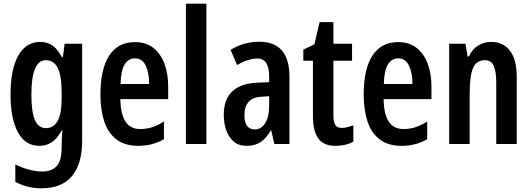

<svg xmlns="http://www.w3.org/2000/svg" viewBox="-20 -780 2879 1040"><path d="M198 -553Q233 -553 261.5 -535.5Q290 -518 314 -472H321L330 -543H425V-17Q425 106 370.5 173Q316 240 202 240Q129 240 63 205V111Q104 131 141.5 140Q179 149 208 149Q260 149 287 120Q314 91 314 17V7Q314 -33 318 -74H314Q289 -27 259 -8.5Q229 10 193 10Q117 10 77 -63.5Q37 -137 37 -268Q37 -405 79 -479Q121 -553 198 -553ZM228 -454Q150 -454 150 -267Q150 -174 169 -130Q188 -86 229 -86Q270 -86 292 -124.5Q314 -163 314 -250V-274Q314 -371 292.5 -412.5Q271 -454 228 -454Z M711 -552Q770 -552 810 -521Q850 -490 870.5 -435.5Q891 -381 891 -310V-243H632Q634 -81 739 -81Q772 -81 803 -90.5Q834 -100 868 -122V-26Q837 -8 802.5 1Q768 10 730 10Q656 10 610.5 -25Q565 -60 544.5 -122.5Q524 -185 524 -268Q524 -406 571.5 -479Q619 -552 711 -552ZM711 -464Q676 -464 655.5 -431.5Q635 -399 633 -325H788Q788 -386 769 -425Q750 -464 711 -464Z M1098 0H987V-760H1098Z M1384 -554Q1548 -554 1548 -363V0H1466L1449 -74H1447Q1423 -32 1392.5 -11Q1362 10 1316 10Q1272 10 1245 -14Q1218 -38 1205 -76Q1192 -114 1192 -158Q1192 -242 1238 -285Q1284 -328 1371 -332L1438 -335V-366Q1438 -413 1422.5 -438Q1407 -463 1373 -463Q1326 -463 1264 -428L1229 -510Q1301 -554 1384 -554ZM1397 -256Q1350 -254 1327 -228.5Q1304 -203 1304 -158Q1304 -116 1318.5 -97.5Q1333 -79 1360 -79Q1395 -79 1416.5 -113Q1438 -147 1438 -207V-259Z M1832 -87Q1846 -87 1861 -91Q1876 -95 1894 -101V-12Q1852 10 1797 10Q1733 10 1704 -30Q1675 -70 1675 -151V-451H1623V-511L1683 -540L1711 -660H1786V-543H1887V-451H1786V-153Q1786 -120 1796 -103.5Q1806 -87 1832 -87Z M2137 -552Q2196 -552 2236 -521Q2276 -490 2296.5 -435.5Q2317 -381 2317 -310V-243H2058Q2060 -81 2165 -81Q2198 -81 2229 -90.5Q2260 -100 2294 -122V-26Q2263 -8 2228.5 1Q2194 10 2156 10Q2082 10 2036.5 -25Q1991 -60 1970.5 -122.5Q1950 -185 1950 -268Q1950 -406 1997.5 -479Q2045 -552 2137 -552ZM2137 -464Q2102 -464 2081.5 -431.5Q2061 -399 2059 -325H2214Q2214 -386 2195 -425Q2176 -464 2137 -464Z M2640 -553Q2706 -553 2742.5 -505Q2779 -457 2779 -363V0H2668V-333Q2668 -393 2654.5 -423.5Q2641 -454 2607 -454Q2561 -454 2542.5 -412Q2524 -370 2524 -270V0H2413V-543H2501L2513 -474H2520Q2538 -514 2570 -533.5Q2602 -553 2640 -553Z"/></svg>

Font: Noto Sans Gurmukhi ExtraCondensed SemiBold
Style: Regular
Weight: 600
Width: 2
Designer: Jelle Bosma - Monotype Design Team
Foundry: Monotype Imaging Inc.
Version: Version 2.004; ttfautohint (v1.8.4.7-5d5b)